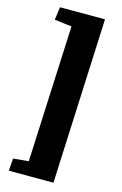

<svg xmlns="http://www.w3.org/2000/svg" viewBox="-150 -875 729 1150"><g transform="rotate(15 214.5 -299.5)"><path d="M168 -719 61 -732 72 -812H351L306 213H29L35 136L130 127Z"/></g></svg>

Font: Literata 18pt ExtraBold
Style: Italic
Weight: 800
Italic angle: -2°
Designer: Latin by Veronika Burian and Jose Scaglione. Greek by Irene Vlachou. Cyrillic by Vera Evstafieva
Foundry: TypeTogether
Version: Version 3.103;gftools[0.9.29]